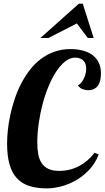

<svg xmlns="http://www.w3.org/2000/svg" viewBox="-20 -1020 575 1056"><path d="M522.9 -169.9Q502.9 -119.6 468.8 -84.2Q434.6 -48.8 394.8 -26.6Q355 -4.4 313.7 5.9Q272.5 16.1 237.8 16.1Q182.1 16.1 141.1 2.9Q100.1 -10.3 73 -39.6Q45.9 -68.8 32.5 -115.7Q19 -162.6 19 -230Q19 -264.2 23.2 -304.4Q27.3 -344.7 36.6 -387.7Q45.9 -430.7 60.3 -474.1Q74.7 -517.6 95.2 -557.9Q115.7 -598.1 142.6 -633.3Q169.4 -668.5 203.1 -694.3Q236.8 -720.2 277.8 -735.1Q318.8 -750 368.2 -750Q402.8 -750 433.3 -742.4Q463.9 -734.9 486.6 -718.8Q509.3 -702.6 522.2 -677.2Q535.2 -651.9 535.2 -616.2Q535.2 -596.2 531.5 -579.3Q527.8 -562.5 519.3 -550Q510.7 -537.6 497.3 -530.8Q483.9 -523.9 464.8 -523.9Q453.1 -523.9 437.7 -528.3Q422.4 -532.7 408.2 -549.8Q417 -554.2 425.3 -563.7Q433.6 -573.2 439.9 -585.7Q446.3 -598.1 450.2 -612.8Q454.1 -627.4 454.1 -642.1Q454.1 -653.8 450.9 -665Q447.8 -676.3 440.4 -684.6Q433.1 -692.9 421.4 -698Q409.7 -703.1 393.1 -703.1Q365.2 -703.1 339.1 -682.6Q313 -662.1 289.8 -627.2Q266.6 -592.3 247.3 -545.9Q228 -499.5 214.4 -447.8Q200.7 -396 192.9 -341.3Q185.1 -286.6 185.1 -235.8Q185.1 -201.2 190.2 -172.6Q195.3 -144 208.7 -123.5Q222.2 -103 245.4 -91.6Q268.6 -80.1 305.2 -80.1Q364.3 -80.1 414.6 -106.4Q464.8 -132.8 500 -180.2ZM462.9 -811 402.8 -891.1 246.1 -811H202.1L414.1 -1000H435.1L495.1 -811Z"/></svg>

Font: Lobster
Style: Regular
Weight: 400
Designer: Pablo Impallari
Foundry: Pablo Impallari
Version: Version 1.007; ttfautohint (v1.1) -l 8 -r 50 -G 50 -x 14 -D 